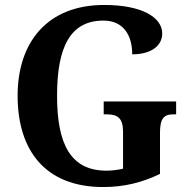

<svg xmlns="http://www.w3.org/2000/svg" viewBox="-20 -744 759 774"><path d="M396 10C480 10 553 -8 625 -43V-209C625 -267 641 -283 679 -283H690V-335H398V-283H411C455 -283 476 -267 476 -213V-64C455 -59 431 -56 409 -56C264 -56 210 -164 210 -358C210 -554 263 -661 397 -661C476 -661 513 -604 513 -525C593 -525 634 -562 634 -609C634 -673 554 -724 400 -724C171 -724 51 -574 51 -358C51 -137 163 10 396 10Z"/></svg>

Font: Noto Serif Bengali SemiCondensed
Style: Bold
Weight: 700
Width: 4
Designer: Juan Bruce, Universal Thirst, Indian Type Foundry and the Monotype Design Team.
Foundry: Monotype Imaging Inc.
Version: Version 2.003